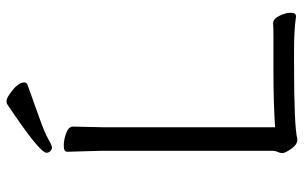

<svg xmlns="http://www.w3.org/2000/svg" viewBox="-191 -729 929 587"><g transform="rotate(-90 273.5 -435.5)"><path d="M308 -816Q259 -798 210.5 -781Q162 -764 142 -752.5Q122 -741 116 -741Q110 -741 105 -746Q100 -751 100 -758Q100 -779 250 -879Q252 -880 259 -880Q266 -880 280 -870Q315 -846 315 -826Q315 -819 308 -816ZM178 -59Q256 -64 345 -64H458Q482 -64 495 -65H496Q509 -65 518.5 -46Q528 -27 528 -11Q528 5 517 5H516Q477 -1 413 -1H372Q180 -1 142 9H139Q122 9 106 -19Q99 -30 99 -37Q99 -44 102.5 -51Q106 -58 106 -70V-589L103 -695Q103 -705 122 -705Q141 -705 160.5 -697.5Q180 -690 180 -677L178 -588Z"/></g></svg>

Font: Moon Stars Kai T
Style: Regular
Weight: 400
Designer: GuiWonder
Version: Version 1.101